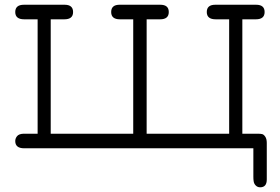

<svg xmlns="http://www.w3.org/2000/svg" viewBox="-20 -631 1192 817"><path d="M44.9 -30.8Q44.9 -42 52.5 -51.5Q60.1 -61 79.1 -62H140.1V-548.8H83Q44.9 -548.8 44.9 -579.8Q44.9 -610.8 82 -610.8H254.9Q291 -610.8 291 -579.8Q291 -548.8 253.9 -548.8H195.8V-62H546.9V-548.8H490.2Q453.1 -548.8 453.1 -579.8Q453.1 -610.8 488.8 -610.8H662.1Q698.2 -610.8 698.2 -579.8Q698.2 -548.8 661.1 -548.8H604V-62H955.1V-548.8H897.9Q859.9 -548.8 859.9 -579.8Q859.9 -610.8 896 -610.8H1069.8Q1106 -610.8 1106 -579.8Q1106 -548.8 1068.8 -548.8H1011.2V-62H1078.1Q1087.9 -62 1095 -60.5Q1102.1 -59.1 1108.6 -49.6Q1115.2 -40 1115.2 -22.9V132.8Q1115.2 166 1086.9 166Q1075.7 166 1067.9 158Q1060.1 149.9 1059.1 138.2Q1058.1 132.3 1058.1 120.1V0H83Q44.9 0 44.9 -30.8Z"/></svg>

Font: CMU Typewriter Text Variable Width
Style: Medium
Weight: 500
Version: Version 0.7.0